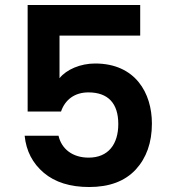

<svg xmlns="http://www.w3.org/2000/svg" viewBox="-20 -751 684 771"><path d="M156 -57C201 -19 262 0 338 0C419 0 481 -23 525 -70C568 -117 590 -178 590 -255C590 -377 524 -496 362 -496C303 -496 247 -472 219 -437V-608H543V-731H91V-303H225C241 -350 279 -380 335 -380C414 -380 455 -336 455 -253C455 -172 415 -118 336 -118C271 -118 227 -153 215 -206H79C85 -145 111 -95 156 -57Z"/></svg>

Font: Poppins SemiBold
Style: Regular
Weight: 600
Designer: Ninad Kale (Devanagari), Jonny Pinhorn (Latin)
Foundry: Indian Type Foundry
Version: 4.004